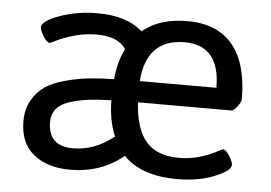

<svg xmlns="http://www.w3.org/2000/svg" viewBox="-43 -586 916 649"><g transform="rotate(5 414.5 -261.5)"><path d="M358 -119Q336 -170 335 -240Q293 -239 262.5 -235.5Q232 -232 200 -223Q168 -214 151.5 -195.5Q135 -177 135 -149Q135 -67 220 -67Q293 -67 358 -119ZM425 -313H685Q685 -457 565 -457Q436 -457 425 -313ZM774 -282Q774 -273 762 -257Q750 -241 741 -241H425Q431 -150 468 -108Q505 -66 579 -66Q617 -66 651 -76.5Q685 -87 704 -97.5Q723 -108 725 -108Q735 -108 747.5 -88Q760 -68 760 -58Q760 -38 705.5 -16Q651 6 580 6Q457 6 397 -57Q321 6 216 6Q139 6 92 -32Q45 -70 45 -144Q45 -185 62.5 -215.5Q80 -246 106.5 -263.5Q133 -281 174 -292Q215 -303 252 -307Q289 -311 338 -312Q344 -374 366 -416Q340 -457 267 -457Q227 -457 190.5 -446.5Q154 -436 133.5 -425.5Q113 -415 111 -415Q101 -415 88.5 -435Q76 -455 76 -465Q76 -486 134.5 -507.5Q193 -529 264 -529Q363 -529 416 -481Q473 -529 568 -529Q670 -529 722 -466Q774 -403 774 -282Z"/></g></svg>

Font: mmAsap
Style: Regular
Weight: 400
Designer: Pablo Cosgaya
Foundry: Omnibus-Type
Version: Version 1.001